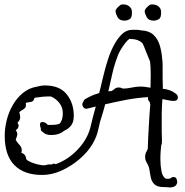

<svg xmlns="http://www.w3.org/2000/svg" viewBox="-20 -749 823 856"><path d="M730 86Q726 86 721.5 85.5Q717 85 713 85H709Q682 85 669.5 73.5Q657 62 653 45Q649 28 646.5 9.5Q644 -9 635 -22Q632 -27 629.5 -33.5Q627 -40 627 -49Q627 -63 633 -73Q639 -83 639 -88Q639 -103 640.5 -131Q642 -159 643.5 -187.5Q645 -216 646 -230Q647 -246 648.5 -263.5Q650 -281 650 -281Q649 -295 644 -298.5Q639 -302 640 -316Q591 -313 543.5 -304Q496 -295 449 -284L437 -241Q425 -207 418.5 -173.5Q412 -140 393 -108Q372 -72 335.5 -40.5Q299 -9 255.5 11Q212 31 168 31Q87 31 44 -13Q1 -57 1 -144Q1 -176 9.5 -211.5Q18 -247 36 -279Q54 -311 81.5 -334Q109 -357 146 -363Q154 -365 162.5 -366.5Q171 -368 181 -368Q246 -368 277.5 -328.5Q309 -289 309 -233Q309 -205 297 -189.5Q285 -174 266 -166Q244 -147 208 -147Q183 -147 170 -161Q160 -166 162 -178Q161 -179 161 -180Q161 -181 160 -182Q158 -190 158 -193Q158 -205 169 -205Q182 -205 192 -193Q194 -193 195 -192.5Q196 -192 197 -192Q208 -192 221 -192.5Q234 -193 245 -197Q260 -212 260 -244Q260 -270 245 -289.5Q230 -309 207 -319H201Q182 -319 168 -317.5Q154 -316 134 -313Q130 -297 119.5 -295Q109 -293 96 -291L95 -290Q97 -275 92.5 -269Q88 -263 81 -259.5Q74 -256 66 -249L67 -245Q70 -235 70 -226Q70 -214 60 -204L58 -202Q63 -194 63 -189Q63 -177 50 -168Q57 -161 57 -151Q57 -146 55 -140Q53 -134 50 -126L51 -124Q57 -113 67 -103Q77 -93 77 -79Q77 -76 76.5 -73.5Q76 -71 75 -68Q96 -61 97 -39L98 -38Q105 -31 120 -25Q135 -19 150.5 -15.5Q166 -12 176 -12Q182 -12 187.5 -14Q193 -16 199 -16Q206 -16 209 -15L210 -16Q221 -22 228 -17Q284 -37 327.5 -83.5Q371 -130 384 -185Q389 -208 395 -230Q401 -252 407 -274L370 -265Q360 -262 353.5 -269Q347 -276 347 -284Q347 -291 352 -296Q354 -305 363 -309Q390 -325 422 -334Q426 -348 429 -361Q432 -374 435 -387Q439 -403 446 -431Q453 -459 463.5 -490.5Q474 -522 489.5 -550.5Q505 -579 524.5 -597.5Q544 -616 569 -616Q581 -616 590 -616Q599 -616 606 -614Q646 -612 665.5 -592.5Q685 -573 693 -544.5Q701 -516 703 -487Q705 -474 705 -461.5Q705 -449 705 -437V-403Q705 -393 705.5 -380.5Q706 -368 706 -353Q721 -352 735.5 -347Q750 -342 763 -332Q773 -325 773 -315Q773 -299 754 -299Q743 -299 730.5 -302Q718 -305 704 -307Q703 -291 702 -275Q701 -259 701 -243V-158Q701 -156 701.5 -145.5Q702 -135 702 -124Q702 -116 701.5 -110Q701 -104 699 -103Q698 -96 696.5 -78Q695 -60 695 -39Q695 -11 700 14.5Q705 40 720 48H733Q738 48 741 45Q748 40 753 40Q767 40 769 55Q770 58 770 63Q770 70 764.5 77Q759 84 745 86Q741 87 737.5 86.5Q734 86 730 86ZM463 -342Q466 -342 469.5 -342.5Q473 -343 477 -343Q486 -348 492 -353.5Q498 -359 510 -359Q515 -359 519.5 -357.5Q524 -356 528 -354Q546 -354 566.5 -358.5Q587 -363 606 -363Q617 -363 628 -361.5Q639 -360 651 -358Q651 -371 651.5 -386.5Q652 -402 652 -418Q652 -447 649 -475L646 -482Q645 -485 639.5 -498Q634 -511 627.5 -528Q621 -545 615 -557Q595 -575 565 -575Q560 -575 558 -576Q548 -570 537.5 -556Q527 -542 519 -528.5Q511 -515 508 -508Q492 -468 482 -426Q472 -384 463 -342ZM666 -657Q643 -657 635 -671Q627 -685 625 -697Q624 -705 635 -716.5Q646 -728 653 -729Q672 -731 684.5 -722Q697 -713 698 -699Q700 -671 688.5 -664Q677 -657 666 -657ZM536 -657Q513 -657 505 -671Q497 -685 495 -697Q494 -705 505 -716.5Q516 -728 523 -729Q542 -731 554.5 -722Q567 -713 568 -699Q570 -671 558.5 -664Q547 -657 536 -657Z"/></svg>

Font: Are You Serious
Style: Regular
Weight: 400
Designer: Robert E. Leuschke
Foundry: Robert E. Leuschke
Version: Version 1.100